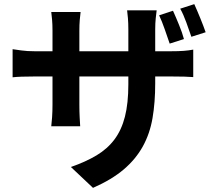

<svg xmlns="http://www.w3.org/2000/svg" viewBox="-20 -830 1040 929"><path d="M906 -652Q895 -684 881.5 -721.5Q868 -759 852 -788L920 -810Q927 -795 934.5 -777Q942 -759 949.5 -741Q957 -723 963.5 -705.5Q970 -688 975 -674ZM801 -619Q790 -651 777 -688.5Q764 -726 750 -756L817 -778Q824 -763 831.5 -745Q839 -727 846.5 -709Q854 -691 860 -673.5Q866 -656 870 -641ZM805 -582Q845 -582 870 -584Q895 -586 915 -590V-457Q882 -460 806 -460H731V-427Q731 -334 718 -258.5Q705 -183 671 -121.5Q637 -60 579 -10.5Q521 39 430 79L323 -22Q395 -47 447.5 -78.5Q500 -110 534 -155.5Q568 -201 584.5 -265.5Q601 -330 601 -422V-460H364V-324Q364 -290 365.5 -262Q367 -234 368 -219H228Q230 -234 232 -262Q234 -290 234 -324V-460H149Q111 -460 84.5 -459Q58 -458 41 -456V-592Q55 -590 83 -586Q111 -582 149 -582H234V-682Q234 -711 232 -734.5Q230 -758 228 -772H370Q368 -758 366 -734.5Q364 -711 364 -681V-582H601V-688Q601 -718 599 -742Q597 -766 595 -780H738Q736 -765 733.5 -741.5Q731 -718 731 -688V-582Z"/></svg>

Font: SpoqaHanSans-Bold
Style: Regular
Weight: 700
Designer: [Spoqa Han Sans] Dong-huui Kim \uAE40 \uB3D9 \uD718   [Noto Sans] Ryoko NISHIZUKA \u897F \u585A \u6DBC \u5B50  (kana & i
Foundry: Spoqa (http://www.spoqa-han-sans.com)
Version: Version 2.000